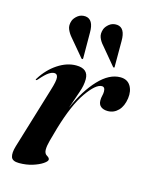

<svg xmlns="http://www.w3.org/2000/svg" viewBox="-103 -726 637 804"><g transform="rotate(15 215.0 -324.0)"><path d="M36 -345Q33 -346 37 -352Q64.5 -396 104 -422Q143.5 -448 183.5 -448Q236.5 -448 236.5 -402Q236.5 -375.5 225.5 -344.8Q214.5 -314 199.5 -269Q235 -350.5 281 -399.2Q327 -448 375 -448Q405 -448 419 -425.8Q433 -403.5 428.5 -371Q423.5 -336 404.8 -316.8Q386 -297.5 359.5 -297.5Q341 -297.5 329.8 -306.2Q318.5 -315 318.5 -333Q318.5 -343.5 321 -353.2Q323.5 -363 323.5 -372Q323.5 -392 309.5 -392Q283.5 -392 244.8 -337Q206 -282 173.5 -172Q164 -138.5 157.5 -114.8Q151 -91 151 -75Q151 -57.5 162.5 -51Q174 -44.5 174 -37Q174 -29.5 157.8 -18.5Q141.5 -7.5 115 0.8Q88.5 9 57 9Q28 9 22.5 -7.8Q17 -24.5 26 -55L107 -322Q120 -363.5 118 -378.5Q116 -393.5 103 -393.5Q92.5 -393.5 79 -384.5Q65.5 -375.5 43 -349.5Q38.5 -344.5 36 -345ZM340 -595.5V-486Q341 -482 339 -480.5Q336 -479 333.5 -482L270.5 -557.5Q258 -571 251.8 -586.8Q245.5 -602.5 252.5 -623Q257 -635.5 271 -646.8Q285 -658 305 -656.5Q340.5 -653 340 -595.5ZM203 -595.5 203.5 -486Q204 -482.5 202 -480.5Q199 -479 196.5 -482L133 -557.5Q121.5 -571 115 -586.8Q108.5 -602.5 115.5 -623Q120 -635.5 134 -646.8Q148 -658 168 -656.5Q203.5 -652.5 203 -595.5Z"/></g></svg>

Font: Fraunces 144pt SemiBold
Style: Italic
Weight: 600
Italic angle: -16°
Version: Version 1.000;[0bf87f6ff]